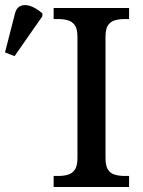

<svg xmlns="http://www.w3.org/2000/svg" viewBox="-30 -746 572 766"><path d="M184 0V-44H203Q224 -44 241 -49Q258 -54 268.5 -69Q279 -84 279 -115V-599Q279 -631 268.5 -645.5Q258 -660 241 -665Q224 -670 203 -670H184V-714H485V-670H467Q446 -670 428.5 -665Q411 -660 401 -645.5Q391 -631 391 -599V-115Q391 -84 401 -69Q411 -54 428.5 -49Q446 -44 467 -44H485V0ZM28 -522 -10 -537 30 -693Q35 -712 47 -719.5Q59 -727 74.5 -725.5Q90 -724 107 -715Q124 -706 139 -693V-681Z"/></svg>

Font: ET Text
Style: Regular
Weight: 470
Designer: Monotype Design Team
Foundry: Monotype Imaging Inc.
Version: Version 2.009